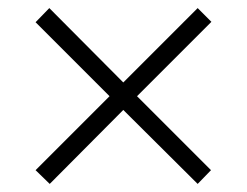

<svg xmlns="http://www.w3.org/2000/svg" viewBox="-20 -591 611 475"><path d="M469 -571 503 -537 319 -353 502 -170 469 -136 285 -319 103 -136 68 -170 251 -353 68 -536 102 -571 285 -387Z"/></svg>

Font: Noto Sans Cham Light
Style: Regular
Weight: 300
Version: Version 2.002